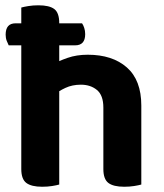

<svg xmlns="http://www.w3.org/2000/svg" viewBox="-20 -701 621 728"><path d="M39.1 -612.6H291.1Q295.8 -606.1 299.4 -595.2Q303 -584.3 303 -571.5Q303 -529.1 265 -529.1H13Q9.6 -535.6 5.5 -546.1Q1.4 -556.7 1.4 -569.5Q1.4 -612.6 39.1 -612.6ZM515.8 -203.3H371.9V-293.1Q371.9 -339.6 347.6 -359.8Q323.3 -379.9 286.7 -379.9Q254 -379.9 228 -367.7Q202 -355.6 183.2 -340.2L178.9 -456.4Q202.2 -469.8 236.3 -481.6Q270.5 -493.5 312.6 -493.5Q406.2 -493.5 461 -445.3Q515.8 -397.1 515.8 -300.8ZM60.7 -264H204.6V-1.3Q195.3 1.4 177.9 4.3Q160.4 7.1 139.9 7.1Q99 7.1 79.8 -7.4Q60.7 -21.9 60.7 -60.1ZM371.9 -263.7 515.8 -263.4V-1.3Q506.5 1.4 488.9 4.3Q471.3 7.1 451.1 7.1Q409.9 7.1 390.9 -7.4Q371.9 -21.9 371.9 -60.1ZM204.6 -189.5H60.7V-672.4Q69.9 -675.1 87.5 -678Q105.1 -680.9 125.7 -680.9Q167.2 -680.9 185.9 -666.7Q204.6 -652.5 204.6 -613.6Z"/></svg>

Font: Baloo Bhaina 2
Style: Regular
Weight: 400
Designer: Yesha Goshar, Manish Minz, Shuchita Grover and Ek Type
Foundry: Ek Type
Version: Version 1.700